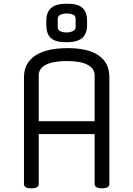

<svg xmlns="http://www.w3.org/2000/svg" viewBox="-20 -1016 723 1041"><path d="M150 5Q110 5 110 -18V-597Q110 -674 171 -714.5Q232 -755 347 -755Q458 -755 515.5 -715Q573 -675 573 -597V-18Q573 5 533 5Q493 5 493 -18V-289H190V-18Q190 5 150 5ZM190 -607V-359H493V-607Q493 -645 454.5 -665Q416 -685 342 -685Q268 -685 229 -665Q190 -645 190 -607ZM452 -879Q452 -833 425.5 -810Q399 -787 340 -787Q280 -787 255.5 -810Q231 -833 231 -879V-904Q231 -950 257.5 -973Q284 -996 343 -996Q403 -996 427.5 -973Q452 -950 452 -904ZM293 -869Q293 -853 307.5 -846.5Q322 -840 341 -840Q359 -840 374.5 -847Q390 -854 390 -870V-914Q390 -931 375.5 -937Q361 -943 342 -943Q324 -943 308.5 -936.5Q293 -930 293 -913Z"/></svg>

Font: Offside
Style: Regular
Weight: 400
Designer: Eduardo Rodriguez Tunni
Foundry: Eduardo Rodriguez Tunni
Version: Version 1.002; ttfautohint (v1.8.4.7-5d5b);gftools[0.9.23]